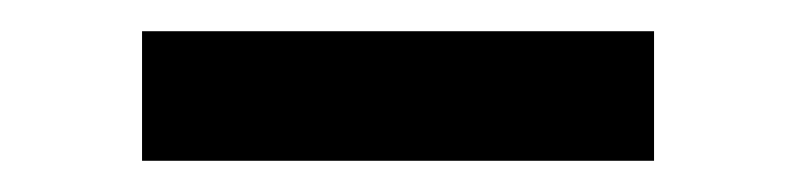

<svg xmlns="http://www.w3.org/2000/svg" viewBox="-20 -770 510 123"><path d="M399 -667H71V-750H399Z"/></svg>

Font: Hind Semibold
Style: Regular
Weight: 600
Designer: Manushi Parikh, Satya Rajpurohit
Foundry: Indian Type Foundry
Version: Version 1.201;PS 1.0;hotconv 1.0.78;makeotf.lib2.5.61930; tt